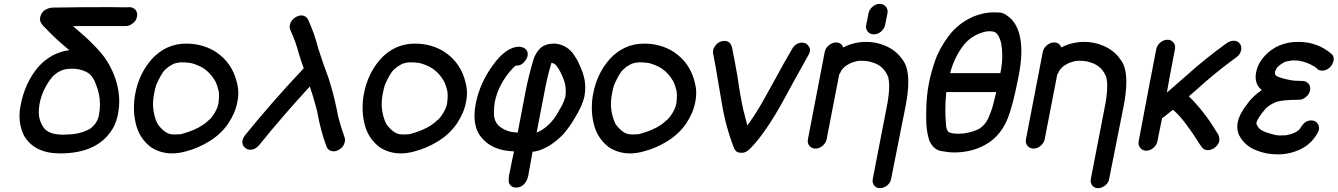

<svg xmlns="http://www.w3.org/2000/svg" viewBox="-20 -770 6932 995"><path d="M309 -72 327 -73Q391 -73 444 -101Q482 -127 492 -169Q498 -200 498 -229Q498 -283 477 -333Q475 -335 475 -338Q459 -383 424 -399Q391 -414 355 -414L333 -413Q289 -409 253 -374Q200 -310 185 -232Q181 -209 181 -189Q181 -145 206.5 -108.5Q232 -72 309 -72ZM291 25Q159 25 105 -66Q81 -114 81 -170Q81 -197 87 -225Q109 -341 178 -423Q246 -498 339 -510Q263 -573 218 -622Q187 -649 187 -672Q187 -675 188 -678Q191 -697 205 -712Q226 -731 262 -731H281Q390 -733 546 -733Q577 -732 635 -732L650 -733Q673 -733 686 -714Q691 -704 691 -693Q691 -689 690 -684Q690 -682 686.5 -671.5Q683 -661 666.5 -648Q650 -635 632 -635H358L389 -608Q445 -561 494 -507Q553 -441 581 -353Q598 -297 598 -244Q598 -213 592 -182Q586 -147 569 -112Q494 25 291 25Z M872 25Q813 25 764 -6Q699 -54 682 -137Q674 -174 674 -212Q674 -248 681 -285Q701 -389 766 -463Q840 -544 945 -544Q1030 -544 1097 -502Q1184 -445 1208 -341Q1215 -314 1215 -286Q1215 -264 1210 -241Q1200 -186 1163 -130Q1125 -75 1066 -38.5Q1007 -2 945 14Q907 25 872 25ZM881 -73Q897 -73 908 -74L919 -75Q990 -94 1032 -123Q1046 -132 1066 -151Q1067 -152 1068 -152Q1094 -181 1107 -215Q1107 -218 1108 -218L1112 -234Q1115 -258 1115 -275Q1115 -293 1112 -303V-305L1111 -306Q1104 -335 1093 -354Q1093 -355 1092 -355Q1060 -408 1008 -430Q973 -445 955 -445Q944 -447 918 -447Q906 -447 881 -440L880 -439Q871 -435 864.5 -430.5Q858 -426 856 -426L835 -408Q818 -393 790 -331Q783 -310 779 -286Q773 -259 773 -221Q777 -163 799 -124Q838 -74 873 -74Z M1710 14Q1681 14 1672 -11Q1642 -90 1624 -191L1621 -203Q1603 -272 1587 -317L1588 -319Q1588 -320 1587 -320.5Q1586 -321 1586 -322Q1449 -174 1323 -18Q1303 6 1277 6Q1265 6 1254 -1Q1236 -13 1236 -34Q1236 -39 1237 -44Q1240 -56 1249 -68Q1394 -247 1554 -416Q1540 -455 1529 -491Q1512 -556 1484 -616Q1481 -623 1481 -630Q1481 -635 1482 -639Q1487 -667 1515 -683Q1529 -690 1541 -690Q1567 -690 1578 -665Q1608 -601 1630 -517Q1654 -441 1682 -367Q1708 -287 1725 -204L1732 -168Q1746 -113 1765 -60Q1768 -53 1768 -45Q1768 -41 1767 -36Q1762 -8 1735 7Q1722 14 1710 14Z M2057 25Q1998 25 1949 -6Q1884 -54 1867 -137Q1859 -174 1859 -212Q1859 -248 1866 -285Q1886 -389 1951 -463Q2025 -544 2130 -544Q2215 -544 2282 -502Q2369 -445 2393 -341Q2400 -314 2400 -286Q2400 -264 2395 -241Q2385 -186 2348 -130Q2310 -75 2251 -38.5Q2192 -2 2130 14Q2092 25 2057 25ZM2066 -73Q2082 -73 2093 -74L2104 -75Q2175 -94 2217 -123Q2231 -132 2251 -151Q2252 -152 2253 -152Q2279 -181 2292 -215Q2292 -218 2293 -218L2297 -234Q2300 -258 2300 -275Q2300 -293 2297 -303V-305L2296 -306Q2289 -335 2278 -354Q2278 -355 2277 -355Q2245 -408 2193 -430Q2158 -445 2140 -445Q2129 -447 2103 -447Q2091 -447 2066 -440L2065 -439Q2056 -435 2049.5 -430.5Q2043 -426 2041 -426L2020 -408Q2003 -393 1975 -331Q1968 -310 1964 -286Q1958 -259 1958 -221Q1962 -163 1984 -124Q2023 -74 2058 -74Z M2761 -83Q2773 -87 2785 -95L2787 -96Q2846 -132 2884 -210L2886 -212Q2902 -240 2910 -269Q2912 -284 2912 -298Q2912 -337 2896 -371Q2882 -405 2870 -420Q2861 -439 2838 -445Q2818 -379 2805 -311ZM2654 202Q2628 202 2617 177Q2616 170 2616 163Q2616 155 2617 148L2618 140Q2639 33 2643 19V17Q2643 15 2641 14Q2629 14 2623 13Q2519 5 2466 -69Q2439 -110 2439 -171Q2439 -201 2446 -236Q2467 -340 2535.5 -434Q2604 -528 2671 -528Q2689 -527 2702 -517Q2715 -507 2715 -489Q2715 -485 2714 -480Q2711 -466 2699 -452Q2683 -430 2658 -430H2654Q2650 -430 2635 -414Q2563 -335 2544 -241Q2540 -217 2540 -192V-175Q2542 -132 2578 -108Q2614 -84 2663 -83L2703 -293Q2719 -375 2743 -456Q2753 -494 2782 -522Q2809 -544 2850 -544Q2861 -544 2872 -542Q2933 -529 2966 -467Q2974 -457 2988 -423Q3013 -369 3013 -315Q3013 -294 3009 -273Q2999 -223 2959 -159Q2933 -113 2898 -73Q2838 -12 2773 10Q2753 16 2740 16L2717 144Q2714 158 2706 171Q2687 202 2654 202Z M3245 25Q3186 25 3137 -6Q3072 -54 3055 -137Q3047 -174 3047 -212Q3047 -248 3054 -285Q3074 -389 3139 -463Q3213 -544 3318 -544Q3403 -544 3470 -502Q3557 -445 3581 -341Q3588 -314 3588 -286Q3588 -264 3583 -241Q3573 -186 3536 -130Q3498 -75 3439 -38.5Q3380 -2 3318 14Q3280 25 3245 25ZM3254 -73Q3270 -73 3281 -74L3292 -75Q3363 -94 3405 -123Q3419 -132 3439 -151Q3440 -152 3441 -152Q3467 -181 3480 -215Q3480 -218 3481 -218L3485 -234Q3488 -258 3488 -275Q3488 -293 3485 -303V-305L3484 -306Q3477 -335 3466 -354Q3466 -355 3465 -355Q3433 -408 3381 -430Q3346 -445 3328 -445Q3317 -447 3291 -447Q3279 -447 3254 -440L3253 -439Q3244 -435 3237.5 -430.5Q3231 -426 3229 -426L3208 -408Q3191 -393 3163 -331Q3156 -310 3152 -286Q3146 -259 3146 -221Q3150 -163 3172 -124Q3211 -74 3246 -74Z M3824 22Q3820 22 3807 20Q3794 18 3784 -2Q3740 -115 3720 -239L3702 -345Q3690 -421 3675 -496V-501Q3675 -506 3676 -511Q3678 -522 3689 -536Q3707 -558 3735 -558Q3766 -558 3774 -522Q3789 -448 3802 -373Q3817 -265 3834 -192V-191H3835Q3837 -179 3853 -120Q3884 -163 3900 -189L3903 -193V-195Q3916 -211 4000 -365Q4040 -440 4083 -513Q4102 -549 4137 -549Q4162 -549 4175 -524Q4178 -517 4178 -509Q4178 -506 4177 -502Q4175 -493 4157 -462L4090 -342Q4056 -278 4020 -214Q3930 -58 3859 8Q3842 22 3824 22Z M4540 205Q4521 205 4510 191Q4502 180 4502 166Q4502 162 4503 157L4579 -235Q4588 -288 4588 -325Q4588 -348 4584 -365V-368Q4562 -427 4506 -445Q4482 -453 4474 -453Q4470 -455 4433 -455Q4418 -454 4390 -444Q4373 -435 4370 -433Q4354 -424 4339 -403Q4335 -392 4329 -384L4264 -49Q4260 -29 4243 -14.5Q4226 0 4206 0Q4186 0 4174 -15Q4166 -25 4166 -39Q4166 -44 4167 -49L4254 -501Q4258 -521 4275.5 -535.5Q4293 -550 4313 -550Q4340 -550 4350 -524Q4405 -553 4470 -553Q4518 -553 4562 -535Q4622 -512 4657 -461Q4687 -423 4687 -345Q4687 -294 4674 -225L4598 157Q4595 177 4577.5 191Q4560 205 4540 205ZM4481 -701Q4485 -721 4502 -735.5Q4519 -750 4539 -750Q4559 -750 4571 -735Q4580 -724 4580 -709Q4580 -705 4579 -701L4567 -641Q4563 -621 4546 -606.5Q4529 -592 4509 -592Q4489 -592 4477 -606Q4468 -617 4468 -631Q4468 -636 4469 -641Z M4948 -77Q5000 -77 5052 -101Q5086 -122 5102 -158Q5118 -194 5127 -229L5143 -293H4884Q4879 -246 4879 -201Q4879 -165 4882 -130Q4883 -102 4892.5 -89.5Q4902 -77 4948 -77ZM5164 -391 5167 -406Q5174 -444 5174 -481Q5174 -515 5168 -548Q5164 -562 5158 -577Q5146 -602 5129 -606Q5118 -608 5107 -608Q5099 -608 5091 -607Q5012 -590 4967 -527Q4922 -464 4904 -391ZM4924 20Q4896 20 4856 12.5Q4816 5 4795 -44Q4780 -94 4780 -148V-187Q4780 -268 4794 -339Q4803 -387 4824.5 -451.5Q4846 -516 4895.5 -582.5Q4945 -649 5024 -684Q5078 -706 5130 -706Q5132 -706 5160 -705Q5188 -704 5225 -667Q5273 -611 5273 -505Q5273 -446 5258 -372L5248 -324Q5244 -308 5241 -291Q5230 -240 5214 -189Q5176 -66 5081 -17Q5012 20 4924 20Z M5670 205Q5651 205 5640 191Q5632 180 5632 166Q5632 162 5633 157L5709 -235Q5718 -288 5718 -325Q5718 -348 5714 -365V-368Q5692 -427 5636 -445Q5612 -453 5604 -453Q5600 -455 5563 -455Q5548 -454 5520 -444Q5503 -435 5500 -433Q5484 -424 5469 -403Q5465 -392 5459 -384L5394 -49Q5390 -29 5373 -14.5Q5356 0 5336 0Q5316 0 5304 -15Q5296 -25 5296 -39Q5296 -44 5297 -49L5384 -501Q5388 -521 5405.5 -535.5Q5423 -550 5443 -550Q5470 -550 5480 -524Q5535 -553 5600 -553Q5648 -553 5692 -535Q5752 -512 5787 -461Q5817 -423 5817 -345Q5817 -294 5804 -225L5728 157Q5725 177 5707.5 191Q5690 205 5670 205Z M5920 11Q5900 11 5889 -4Q5880 -15 5880 -28Q5880 -33 5881 -38Q5943 -368 5972 -515Q5976 -535 5993 -549.5Q6010 -564 6030 -564Q6050 -564 6061 -550Q6070 -539 6070 -525Q6070 -520 6069 -515Q6040 -366 6027 -290Q6074 -330 6120 -371Q6223 -464 6335 -545Q6353 -558 6373 -559Q6393 -559 6404 -545Q6413 -534 6413 -519Q6413 -515 6412 -511Q6408 -490 6391 -476Q6279 -395 6176 -301L6141 -271Q6222 -191 6281 -92L6292 -75Q6299 -62 6299 -47V-40Q6295 -21 6277.5 -6.5Q6260 8 6238 8Q6220 8 6209 -6L6197 -23Q6119 -148 6066 -195L6058 -201Q6004 -157 6002 -157L5978 -38Q5974 -18 5957 -3.5Q5940 11 5920 11Z M6603 30Q6542 30 6493 10Q6430 -13 6400 -72Q6392 -92 6392 -114Q6392 -125 6394 -136Q6403 -179 6441 -228Q6473 -273 6519 -303Q6487 -329 6487 -371Q6487 -383 6490 -397Q6499 -442 6534 -480Q6601 -553 6708 -553Q6810 -553 6883 -488Q6892 -478 6892 -464Q6892 -460 6891 -456Q6886 -433 6869 -418.5Q6852 -404 6832 -404Q6811 -404 6803 -417Q6802 -417 6790 -426Q6752 -449 6712 -455V-456L6677 -457Q6650 -453 6638 -449Q6595 -426 6591 -405Q6588 -403 6587 -398V-394Q6587 -390 6588 -387V-386Q6588 -370 6671 -354Q6677 -354 6678 -353Q6684 -353 6688 -352Q6709 -351 6729.5 -350.5Q6750 -350 6761 -336Q6770 -326 6770 -312Q6770 -307 6769 -302Q6765 -282 6748 -267.5Q6731 -253 6711 -253Q6619 -253 6588 -239Q6574 -233 6564 -227Q6558 -222 6554 -220Q6550 -218 6538 -206Q6538 -205 6537 -205Q6532 -200 6517 -180Q6494 -149 6491 -133V-128Q6502 -105 6509 -102Q6521 -87 6591 -70L6610 -68L6645 -69Q6648 -70 6650 -70Q6652 -70 6653 -71Q6688 -77 6712 -97Q6712 -98 6714.5 -100.5Q6717 -103 6719 -106Q6741 -146 6775 -146Q6802 -146 6813 -121Q6816 -113 6816 -105Q6816 -101 6815 -97Q6813 -90 6810 -84Q6777 -24 6720.5 3Q6664 30 6603 30Z"/></svg>

Font: Bad Comic
Style: Italic
Weight: 400
Italic angle: -11°
Designer: GGBotNet
Foundry: GGBotNet
Version: 0.95